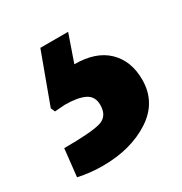

<svg xmlns="http://www.w3.org/2000/svg" viewBox="-195 -40 419 443"><g transform="rotate(-30 14.5 181.0)"><path d="M-31 27H43L18 99Q75 99 105.5 128.5Q136 158 136 208Q136 268 84.5 301.5Q33 335 -42 335Q-75 335 -107 328L-99 255Q-29 255 -3 248Q23 241 23 210Q23 187 4.5 178Q-14 169 -48 169L-75 171L-80 160Z"/></g></svg>

Font: Lalezar
Style: Bold
Weight: 700
Designer: Borna Izadpanah
Foundry: Borna Izadpanah
Version: Version 1.003;January 24, 2021;FontCreator 13.0.0.2683 64-bi